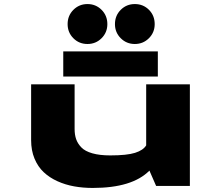

<svg xmlns="http://www.w3.org/2000/svg" viewBox="-20 -917 1090 947"><path d="M411.5 -700Q370 -700 341.8 -728.5Q313.5 -757 313.5 -798Q313.5 -840 342 -868.5Q370.5 -897 411.5 -897Q452.5 -897 481 -868.5Q509.5 -840 509.5 -798Q509.5 -757 481 -728.5Q452.5 -700 411.5 -700ZM547 -798Q547 -840 575.5 -868.5Q604 -897 645 -897Q686.5 -897 714.8 -868.5Q743 -840 743 -798Q743 -757 714.5 -728.5Q686 -700 645 -700Q604 -700 575.5 -728.5Q547 -757 547 -798ZM292 -663.5H758.5V-539.5H292ZM437.5 10Q389 10 345.8 2.2Q302.5 -5.5 263.2 -23.2Q224 -41 195.5 -67.8Q167 -94.5 150.2 -134.8Q133.5 -175 133.5 -225.5V-501H348V-280.5Q348 -252.5 355.5 -230.8Q363 -209 381.2 -190Q399.5 -171 435.5 -160.8Q471.5 -150.5 523.5 -150.5Q606 -150.5 646.2 -163.2Q686.5 -176 701 -200V-501H916.5V0H750L717 -75.5Q632.5 10 437.5 10Z"/></svg>

Font: League Mono Extended ExtraBold
Style: Regular
Weight: 800
Width: 9
Designer: Tyler Finck
Foundry: The League of Moveable Type / Tyler Finck
Version: Version 2.210